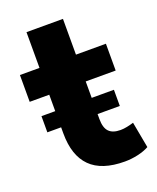

<svg xmlns="http://www.w3.org/2000/svg" viewBox="-118 -664 609 747"><g transform="rotate(-20 187.0 -291.0)"><path d="M270 11Q175 11 128.5 -35.5Q82 -82 82 -174V-334H1V-445H82V-593H233V-445H357V-334H233V-178Q233 -142 248.5 -126Q264 -110 296 -110Q309 -110 323.5 -113Q338 -116 351 -120L371 -12Q351 -1 324 5Q297 11 270 11ZM25 -199V-266H325V-199Z"/></g></svg>

Font: Nunito Sans 12pt ExtraLight
Style: Weight 830 Width 84 Optical size 12.0 YTLC 445
Weight: 830
Width: 4
Designer: Vernon Adams
Foundry: Vernon Adams
Version: Version 3.101;gftools[0.9.27]